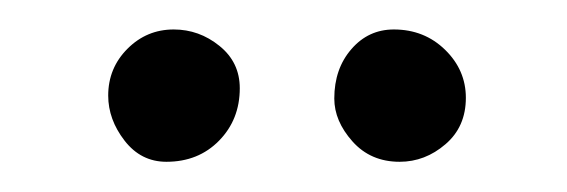

<svg xmlns="http://www.w3.org/2000/svg" viewBox="-20 -657 381 129"><path d="M293 -591.3Q293 -571.8 279.3 -560.1Q265.6 -548.3 248.5 -548.3Q229 -548.3 216.8 -562Q204.6 -575.7 204.6 -590.8Q204.6 -610.8 216.1 -624Q227.5 -637.2 244.6 -637.2Q265.1 -637.2 279.1 -623.5Q293 -609.9 293 -591.3ZM141.1 -597.7Q141.1 -576.7 127.2 -562.5Q113.3 -548.3 91.8 -548.3Q74.7 -548.3 63.7 -562.5Q52.7 -576.7 52.7 -592.8Q52.7 -611.3 65.7 -624.3Q78.6 -637.2 96.7 -637.2Q113.8 -637.2 127.4 -626.2Q141.1 -615.2 141.1 -597.7Z"/></svg>

Font: Mikhak-FD Regular
Style: FD-Regular
Weight: 400
Designer: Amin Abedi
Version: Version 3.2